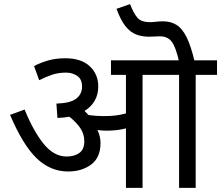

<svg xmlns="http://www.w3.org/2000/svg" viewBox="-20 -916 1078 936"><path d="M470 -218Q470 -148 424.5 -114Q379 -80 312 -80Q226 -80 159 -144Q92 -208 29 -356L100 -382Q143 -276 193 -214.5Q243 -153 305 -153Q343 -153 367 -170.5Q391 -188 391 -227Q391 -264 370.5 -293Q350 -322 318 -347Q291 -342 260 -341L255 -411Q323 -413 351.5 -435Q380 -457 380 -494Q380 -530 356.5 -546Q333 -562 302 -562Q265 -562 235 -552Q205 -542 171 -525L146 -594Q172 -608 210.5 -620Q249 -632 298 -632Q376 -632 417.5 -593Q459 -554 459 -495Q459 -417 392 -375Q403 -365 412 -355Q450 -350 486 -350Q518 -350 543 -353Q568 -356 594 -363V-551H521V-622H1038V-551H934V0H853V-551H675V0H594V-290Q570 -284 547 -281.5Q524 -279 498 -279Q481 -279 455 -282Q470 -252 470 -218ZM853 -615Q837 -687 817 -713Q797 -739 759 -739Q746 -739 733 -738Q720 -737 707 -737Q672 -737 643.5 -748Q615 -759 591.5 -788.5Q568 -818 548 -873L614 -896Q631 -852 649.5 -830Q668 -808 711 -808Q725 -808 741 -810Q757 -812 775 -812Q812 -812 840 -795Q868 -778 889.5 -735Q911 -692 929 -615Z"/></svg>

Font: Noto Sans
Style: Regular
Weight: 400
Designer: Monotype Design Team
Foundry: Monotype Imaging Inc.
Version: Version 2.007